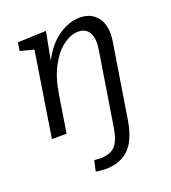

<svg xmlns="http://www.w3.org/2000/svg" viewBox="-140 -641 879 985"><g transform="rotate(-20 299.0 -149.0)"><path d="M529 -403Q529 -391 525 -361L461 39Q444 146 396 192.5Q348 239 267 239Q245 239 215 234L228 176Q250 178 260 178Q315 178 341.5 150.5Q368 123 379 56L443 -345Q447 -373 447 -385Q447 -428 428 -450Q409 -472 376 -472Q337 -472 295.5 -442.5Q254 -413 221 -353.5Q188 -294 174 -207L141 0H61L134 -462L60 -481L67 -526L222 -532L193 -380Q234 -459 292 -498Q350 -537 408 -537Q463 -537 496 -502Q529 -467 529 -403Z"/></g></svg>

Font: Bitter Pro
Style: Italic
Weight: 400
Italic angle: -9°
Designer: Sol Matas, and Bitter project Authors
Foundry: Sol Matas
Version: Version 1.010